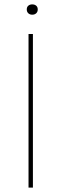

<svg xmlns="http://www.w3.org/2000/svg" viewBox="-20 -855 280 875"><path d="M110 0H130V-700H110ZM127 -788Q138 -788 145 -794.5Q152 -801 152 -812Q152 -823 145 -829Q138 -835 127 -835Q116 -835 109 -829Q102 -823 102 -812Q102 -801 109 -794.5Q116 -788 127 -788Z"/></svg>

Font: Fixel Variable
Style: Regular
Weight: 100
Width: 3
Designer: AlfaBravo + MacPaw
Foundry: Kyrylo Tkachov, Marchela Mozhyna, Serhii Makarenko, Maria Weinstein, Zakhar Kryvoshyya
Version: Version 1.211